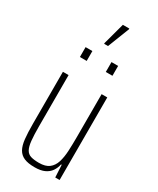

<svg xmlns="http://www.w3.org/2000/svg" viewBox="-225 -954 843 1027"><g transform="rotate(30 196.5 -440.0)"><path d="M181 8Q141 8 116.5 -2.5Q92 -13 79 -36Q66 -59 62 -97Q58 -135 58 -190V-510H93V-195Q93 -140 96.5 -106Q100 -72 110 -54Q120 -36 139.5 -30Q159 -24 190 -24Q230 -24 252 -41Q274 -58 283.5 -88.5Q293 -119 295 -159.5Q297 -200 297 -246V-510H332V0H305L301 -76H297Q292 -52 279 -33Q266 -14 242.5 -3Q219 8 181 8ZM97 -624V-685H139V-624ZM257 -624V-685H298V-624ZM174 -750V-755L210 -888H250V-883L198 -750Z"/></g></svg>

Font: Saira ExtraCondensed Thin
Style: Regular
Weight: 250
Width: 2
Designer: Hector Gatti with collaboration of the Omnibus-Type team
Foundry: Omnibus-Type
Version: Version 1.101